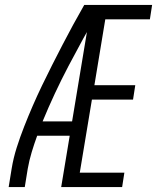

<svg xmlns="http://www.w3.org/2000/svg" viewBox="-20 -755 640 775"><path d="M15 0 27 -74Q34 -117 47.5 -159.5Q61 -202 77.5 -244Q94 -286 112 -327.5Q130 -369 150 -410.5Q170 -452 190.5 -492.5Q211 -533 232 -573.5Q253 -614 275 -654.5Q297 -695 320 -735H349L347 -721L376 -706Q314 -598 256.5 -488.5Q199 -379 152 -265H271L262 -207H130Q118 -174 108 -141Q98 -108 92 -74L80 0ZM227 0 349 -735H594L585 -677H405L361 -411H526L517 -353H351L302 -58H482L473 0Z"/></svg>

Font: Iosevka Curly LtExObl
Style: Regular
Weight: 300
Width: 7
Italic angle: -9°
Monospace: yes
Designer: Belleve Invis
Foundry: Belleve Invis
Version: Version 11.1.0; ttfautohint (v1.8.3)